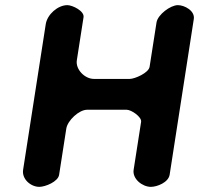

<svg xmlns="http://www.w3.org/2000/svg" viewBox="-20 -727 774 747"><path d="M242 -707C205 -707 164 -671 158 -633L70 -67C64 -30 100 0 133 0C156 0 206 -20 210 -47L238 -227C243 -258 287 -300 319 -300H473C491 -300 532 -272 529 -253L500 -67C494 -31 534 0 567 0C591 0 635 -17 640 -47L734 -653C739 -685 698 -707 672 -707C643 -707 594 -670 589 -640L562 -467C558 -443 504 -420 485 -420H345C310 -420 273 -457 279 -493L305 -660C309 -684 262 -707 242 -707Z"/></svg>

Font: Asimov Print
Style: Regular
Weight: 500
Designer: Google
Version: Version 2.000980: 2014